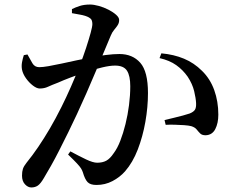

<svg xmlns="http://www.w3.org/2000/svg" viewBox="-20 -797 1040 846"><path d="M118 29Q103 29 90 15Q77 1 77 -23Q77 -41 81 -53Q85 -65 97 -80Q123 -112 148.5 -149.5Q174 -187 199.5 -230.5Q225 -274 251 -326Q272 -368 292 -413.5Q312 -459 329.5 -503.5Q347 -548 359.5 -586.5Q372 -625 379.5 -652.5Q387 -680 387 -691Q387 -701 384 -708Q381 -715 372 -720Q360 -727 338 -731.5Q316 -736 297 -739V-757Q311 -764 330.5 -770.5Q350 -777 377 -777Q393 -777 415 -771Q437 -765 457.5 -754.5Q478 -744 491.5 -732Q505 -720 505 -709Q505 -696 498.5 -686Q492 -676 483 -665.5Q474 -655 468 -640Q458 -616 441 -575.5Q424 -535 403.5 -486Q383 -437 361 -387Q339 -337 319 -294Q301 -255 281 -214.5Q261 -174 242 -136.5Q223 -99 205 -67Q187 -35 173 -12Q159 12 147 20.5Q135 29 118 29ZM405 18Q378 18 366 5.5Q354 -7 345 -38Q342 -47 337 -55Q332 -63 319 -77Q306 -91 280 -116L290 -130Q329 -109 359.5 -94.5Q390 -80 408 -80Q432 -80 448.5 -89Q465 -98 481 -122Q497 -143 510 -176.5Q523 -210 533 -250.5Q543 -291 548.5 -334Q554 -377 554 -417Q554 -463 539.5 -485.5Q525 -508 487 -508Q464 -508 430.5 -500Q397 -492 360.5 -480Q324 -468 291 -455.5Q258 -443 236 -433Q207 -422 191 -414.5Q175 -407 155 -407Q142 -407 125 -420Q108 -433 94.5 -452Q81 -471 77 -490Q74 -506 77 -522.5Q80 -539 85 -554L101 -557Q113 -535 123 -518Q133 -501 153 -501Q168 -501 194 -505.5Q220 -510 252 -517Q284 -524 319 -531.5Q354 -539 387 -545Q410 -550 445 -554.5Q480 -559 506 -559Q564 -559 598 -520.5Q632 -482 632 -387Q632 -325 620.5 -260Q609 -195 587 -138Q565 -81 531 -42Q508 -16 475.5 1Q443 18 405 18ZM886 -201Q870 -201 862 -209Q854 -217 846.5 -226.5Q839 -236 823 -241Q812 -244 791.5 -245.5Q771 -247 749 -247.5Q727 -248 710 -247L705 -268Q725 -273 746.5 -278Q768 -283 786 -288Q804 -293 816 -297Q833 -304 839 -313.5Q845 -323 844 -343Q843 -364 835.5 -395.5Q828 -427 807 -459Q786 -489 756.5 -510Q727 -531 683 -541L691 -562Q746 -557 790.5 -538.5Q835 -520 870 -485Q906 -450 924 -400Q942 -350 942 -292Q942 -254 928.5 -228Q915 -202 886 -201Z"/></svg>

Font: Noto Serif SC ExtraLight SemiBold
Style: Regular
Weight: 600
Version: Version 2.002-H1;hotconv 1.1.0;makeotfexe 2.6.0